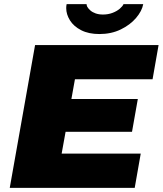

<svg xmlns="http://www.w3.org/2000/svg" viewBox="-20 -905 784 925"><path d="M27 0 149 -688H744L715 -523H341L324 -428H644L616 -270H296L277 -165H658L629 0ZM459 -741Q407 -741 371 -759.5Q335 -778 317 -807Q299 -836 299 -866Q299 -871 299.5 -876Q300 -881 301 -885H397Q397 -882 398 -879Q399 -876 400 -873Q405 -864 415 -855Q425 -846 440.5 -840.5Q456 -835 476 -835Q501 -835 522 -843Q543 -851 557 -863Q571 -875 575 -885H670Q664 -852 635.5 -818.5Q607 -785 561.5 -763Q516 -741 459 -741Z"/></svg>

Font: Archivo SemiBold Black
Style: Italic
Weight: 900
Italic angle: -10°
Version: Version 2.001